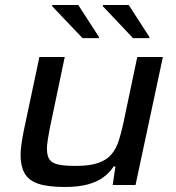

<svg xmlns="http://www.w3.org/2000/svg" viewBox="-20 -737 701 765"><path d="M238 8Q169 8 131 -5.5Q93 -19 77.5 -47.5Q62 -76 62 -119Q62 -138 65.5 -162.5Q69 -187 74 -213L137 -510H238L178 -224Q175 -208 171 -184Q167 -160 167 -145Q167 -115 178 -100.5Q189 -86 214.5 -81Q240 -76 283 -76Q338 -76 372 -88Q406 -100 424.5 -122.5Q443 -145 453 -176Q463 -207 471 -244L527 -510H629L520 0H429L440 -74H433Q417 -49 391.5 -30.5Q366 -12 329 -2Q292 8 238 8ZM309 -585 188 -712V-717H292L374 -590V-585ZM510 -585 390 -712V-717H493L575 -590V-585Z"/></svg>

Font: Saira Expanded Medium
Style: Italic
Weight: 500
Width: 7
Italic angle: -12°
Designer: Hector Gatti with collaboration of the Omnibus-Type team
Foundry: Omnibus-Type
Version: Version 1.101